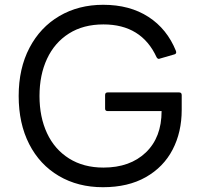

<svg xmlns="http://www.w3.org/2000/svg" viewBox="-20 -768 837 802"><path d="M58 -367Q58 -482 103 -568Q148 -654 228 -701Q308 -748 411 -748Q522 -748 600 -697.5Q678 -647 715 -555Q716 -553 716 -550Q716 -543 709 -541L647 -523L644 -522Q638 -522 634 -529Q571 -666 412 -666Q328 -666 268 -628Q208 -590 176.5 -522.5Q145 -455 145 -367Q145 -279 176.5 -211.5Q208 -144 268.5 -106Q329 -68 412 -68Q523 -68 589 -131Q655 -194 655 -304H430Q419 -304 419 -314V-371Q419 -382 430 -382H728Q739 -382 739 -371V-309Q739 -216 701 -143Q663 -70 589 -28Q515 14 410 14Q306 14 226 -33Q146 -80 102 -166Q58 -252 58 -367Z"/></svg>

Font: LINE Seed Sans TH App
Style: Regular
Weight: 400
Designer: Dalton Maag Ltd | Thai characters by Cadson Demak Co.,Ltd.
Foundry: Dalton Maag Ltd
Version: Version 1.003